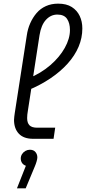

<svg xmlns="http://www.w3.org/2000/svg" viewBox="-20 -762 472 1054"><path d="M162 0Q110 0 83.5 -28Q57 -56 57 -104Q57 -113 58.5 -122.5Q60 -132 61 -141L127 -567Q132 -603 146 -634.5Q160 -666 181 -690.5Q202 -715 232 -728.5Q262 -742 299 -742Q345 -742 374 -723.5Q403 -705 417.5 -674.5Q432 -644 432 -606Q432 -554 411.5 -505.5Q391 -457 351.5 -413Q312 -369 257 -332Q202 -295 135 -267L137 -332Q205 -360 256 -404Q307 -448 335.5 -499Q364 -550 364 -597Q364 -635 348 -658.5Q332 -682 295 -682Q259 -682 232.5 -653.5Q206 -625 197 -569L133 -154Q131 -143 130 -133Q129 -123 129 -114Q129 -87 142 -74Q155 -61 184 -61H283L274 0ZM73 272 122 148Q108 143 101 132.5Q94 122 94 108Q94 95 101 84Q108 73 119.5 66.5Q131 60 144 60Q164 60 174.5 72.5Q185 85 185 102Q185 110 181 124Q177 138 171 152L121 272Z"/></svg>

Font: MuseoModerno Light
Style: Italic
Weight: 300
Italic angle: -9°
Designer: Pablo Cosgaya, Héctor Gatti, Marcela Romero, and the Authors of The MuseoModerno Project.
Foundry: Omnibus-Type Team
Version: Version 1.003